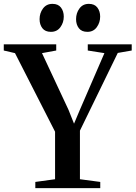

<svg xmlns="http://www.w3.org/2000/svg" viewBox="-36 -972 701 992"><path d="M248.5 -46V-291.5L41.5 -697.5L-16.5 -711V-743H254.5V-711L181 -697.5L318 -404.5L346.5 -333L376 -403L503.5 -697.5L417.5 -711V-743H644.5V-711L572.5 -698.5L377 -297V-46L482 -32V0H146.5V-32ZM226.5 -807.5Q197.5 -807.5 183 -826.2Q168.5 -845 168.5 -873Q168.5 -904.5 186.2 -928.2Q204 -952 234.5 -952H235.5Q264.5 -952 279 -933Q293.5 -914 293.5 -886Q293.5 -855.5 276 -831.5Q258.5 -807.5 227.5 -807.5ZM415 -807.5Q386 -807.5 371.5 -826.2Q357 -845 357 -873Q357 -904.5 374.5 -928.2Q392 -952 422.5 -952H423.5Q452.5 -952 467 -933Q481.5 -914 481.5 -886Q481.5 -855.5 464 -831.5Q446.5 -807.5 416 -807.5Z"/></svg>

Font: Merriweather 96pt SemiBold
Style: Regular
Weight: 600
Version: Version 2.100